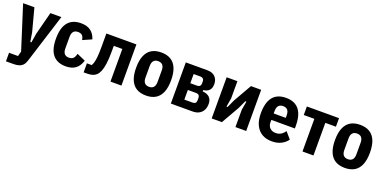

<svg xmlns="http://www.w3.org/2000/svg" viewBox="-14 -1319 4583 2301"><g transform="rotate(20 2277.0 -168.5)"><path d="M277 -235 352 -525H492L295 100Q283 139 263 160.5Q243 182 213.5 191Q184 200 143 200H49V91H163L180 29L4 -525H148L225 -234L244 -118H258Z M741 12Q632 12 575.5 -55.5Q519 -123 519 -262Q519 -401 575.5 -469Q632 -537 741 -537Q819 -537 866 -501.5Q913 -466 932 -401L819 -351Q814 -389 796 -407.5Q778 -426 741 -426Q703 -426 684 -403.5Q665 -381 665 -336V-189Q665 -144 684 -121.5Q703 -99 741 -99Q779 -99 797.5 -118.5Q816 -138 825 -178L934 -130Q912 -58 864.5 -23Q817 12 741 12Z M969 6V-109H1030Q1042 -128 1050 -157.5Q1058 -187 1062 -234Q1066 -281 1066 -353V-525H1449V0H1309V-416H1200V-347Q1200 -252 1191.5 -190Q1183 -128 1168 -91Q1153 -54 1132 -33Q1112 -13 1083 -3.5Q1054 6 1010 6Z M1764 12Q1691 12 1641.5 -18Q1592 -48 1566.5 -109Q1541 -170 1541 -262Q1541 -355 1566.5 -416Q1592 -477 1641.5 -507Q1691 -537 1764 -537Q1837 -537 1886.5 -507Q1936 -477 1961.5 -416Q1987 -355 1987 -262Q1987 -170 1961.5 -109Q1936 -48 1886.5 -18Q1837 12 1764 12ZM1764 -99Q1802 -99 1821.5 -121.5Q1841 -144 1841 -189V-336Q1841 -381 1821.5 -403.5Q1802 -426 1764 -426Q1726 -426 1706.5 -403.5Q1687 -381 1687 -336V-189Q1687 -144 1706.5 -121.5Q1726 -99 1764 -99Z M2079 0V-525H2353Q2419 -525 2454 -489.5Q2489 -454 2489 -395Q2489 -346 2464.5 -318.5Q2440 -291 2388 -284V-268Q2447 -263 2477 -233Q2507 -203 2507 -150Q2507 -104 2489 -70.5Q2471 -37 2437.5 -18.5Q2404 0 2355 0ZM2215 -100H2320Q2343 -100 2355 -111Q2367 -122 2367 -145V-177Q2367 -199 2355 -211Q2343 -223 2320 -223H2215ZM2215 -309H2304Q2324 -309 2336 -321Q2348 -333 2348 -353V-382Q2348 -402 2335.5 -414Q2323 -426 2304 -426H2215Z M2600 0V-525H2737V-304L2718 -194H2732L2779 -296L2910 -525H3040V0H2903V-221L2922 -331H2908L2861 -229L2730 0Z M3369 12Q3297 12 3244 -18.5Q3191 -49 3161.5 -110Q3132 -171 3132 -262Q3132 -355 3157.5 -416Q3183 -477 3232.5 -507Q3282 -537 3355 -537Q3428 -537 3477.5 -507Q3527 -477 3552.5 -416Q3578 -355 3578 -262V-228H3278V-195Q3278 -152 3305.5 -125Q3333 -98 3379 -98Q3418 -98 3446 -115.5Q3474 -133 3496 -164L3567 -81Q3536 -38 3486 -13Q3436 12 3369 12ZM3355 -432Q3330 -432 3312.5 -422Q3295 -412 3286.5 -392Q3278 -372 3278 -342V-310H3432V-342Q3432 -372 3423.5 -392Q3415 -412 3398 -422Q3381 -432 3355 -432Z M3758 0V-416H3623V-525H4033V-416H3898V0Z M4300 12Q4227 12 4177.5 -18Q4128 -48 4102.5 -109Q4077 -170 4077 -262Q4077 -355 4102.5 -416Q4128 -477 4177.5 -507Q4227 -537 4300 -537Q4373 -537 4422.5 -507Q4472 -477 4497.5 -416Q4523 -355 4523 -262Q4523 -170 4497.5 -109Q4472 -48 4422.5 -18Q4373 12 4300 12ZM4300 -99Q4338 -99 4357.5 -121.5Q4377 -144 4377 -189V-336Q4377 -381 4357.5 -403.5Q4338 -426 4300 -426Q4262 -426 4242.5 -403.5Q4223 -381 4223 -336V-189Q4223 -144 4242.5 -121.5Q4262 -99 4300 -99Z"/></g></svg>

Font: IBM Plex Sans Condensed
Style: Bold
Weight: 700
Width: 3
Designer: Mike Abbink, Paul van der Laan, Pieter van Rosmalen
Foundry: Bold Monday
Version: Version 3.201